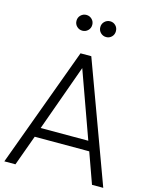

<svg xmlns="http://www.w3.org/2000/svg" viewBox="-140 -1065 899 1153"><g transform="rotate(15 309.0 -488.5)"><path d="M276 -745H343L617 0H547L479 -190H140L71 0H2ZM457 -250 309 -662 161 -250ZM202 -928Q202 -949 216.5 -963Q231 -977 251 -977Q271 -977 285.5 -963Q300 -949 300 -928Q300 -907 285.5 -893Q271 -879 251 -879Q231 -879 216.5 -893Q202 -907 202 -928ZM399 -977Q419 -977 433 -963Q447 -949 447 -928Q447 -907 433 -893Q419 -879 399 -879Q379 -879 364.5 -893Q350 -907 350 -928Q350 -949 364.5 -963Q379 -977 399 -977Z"/></g></svg>

Font: BLUETTI 2.0 Extralight
Style: Roman
Weight: 200
Designer: Stijn de Vries
Foundry: tokotype
Version: Version 2.005;October 31, 2023;FontCreator 14.0.0.2814 64-bi